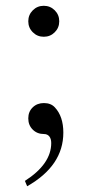

<svg xmlns="http://www.w3.org/2000/svg" viewBox="-20 -462 304 666"><path d="M74.2 184.1 66.4 165.5Q157.7 106.9 157.7 34.2Q157.7 19.5 151.1 11.2Q144.5 2.9 132.3 2.9Q108.9 2.9 93.5 -12.5Q78.1 -27.8 78.1 -51.3Q78.1 -74.7 93.5 -89.6Q108.9 -104.5 132.3 -104.5Q156.7 -104.5 170.4 -89.4Q199.7 -58.1 199.7 -2Q199.7 112.8 74.2 184.1ZM93.8 -350.1Q78.1 -365.7 78.1 -388.2Q78.1 -410.6 93.8 -426.3Q109.4 -441.9 131.8 -441.9Q154.3 -441.9 169.9 -426.3Q185.5 -410.6 185.5 -388.2Q185.5 -365.7 169.9 -350.1Q154.3 -334.5 131.8 -334.5Q109.4 -334.5 93.8 -350.1Z"/></svg>

Font: Flanker
Style: Regular
Weight: 400
Designer: Flanker
Foundry: Flanker
Version: Version 2.027